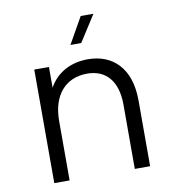

<svg xmlns="http://www.w3.org/2000/svg" viewBox="-82 -803 799 876"><g transform="rotate(-10 318.0 -365.0)"><path d="M347 -530C266 -530 201 -493 167 -430V-526H99V0H170V-276C170 -395 233 -466 333 -466C419 -466 472 -408 472 -298V0H543V-305C543 -455 462 -530 347 -530ZM281 -608H331L409 -730H350Z"/></g></svg>

Font: Chess Sans
Style: Regular
Weight: 400
Designer: Wolf Bōese
Foundry: Wolf Bōese
Version: Version 7.223;Glyphs 3.3 (3306)